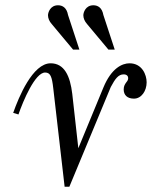

<svg xmlns="http://www.w3.org/2000/svg" viewBox="-20 -696 576 728"><path d="M296 -638C296 -627 301 -615 310 -605L391 -508H415L372 -639C367 -667 351 -676 334 -676C304 -676 296 -648 296 -638ZM162 -638C162 -627 167 -615 176 -605L257 -508H281L238 -639C233 -667 217 -676 200 -676C170 -676 162 -648 162 -638ZM30 -268 50 -262C68 -314 113 -421 151 -421C171 -421 177 -406 182 -361L225 12H243L400 -366C417 -398 429 -414 449 -414C463 -414 466 -405 466 -400C466 -394 464 -390 459 -384C454 -377 449 -370 449 -357C449 -336 462 -322 488 -322C516 -322 536 -351 536 -384C536 -412 519 -456 471 -456C443 -456 402 -437 372 -364L277 -134L254 -340C246 -408 224 -456 172 -456C104 -456 51 -328 30 -268Z"/></svg>

Font: Old Standard
Style: Italic
Weight: 400
Italic angle: -15.2°
Designer: Alexey Kryukov <alexios@thessalonica.org.ru>
Version: Version 2.0